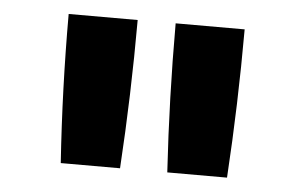

<svg xmlns="http://www.w3.org/2000/svg" viewBox="-35 -818 645 413"><g transform="rotate(5 288.0 -611.5)"><path d="M339 -451H468Q478 -611 478 -772H329Q329 -611 339 -451ZM109 -451H237Q247 -611 247 -772H98Q98 -611 109 -451Z"/></g></svg>

Font: Iosevka Sparkle Extrabold
Style: Regular
Weight: 800
Designer: Belleve Invis
Foundry: Belleve Invis
Version: Version 4.5.0; ttfautohint (v1.8.3)